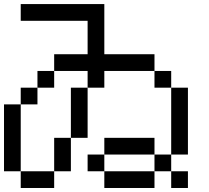

<svg xmlns="http://www.w3.org/2000/svg" viewBox="-20 -937 1040 957"><path d="M0 -83.3V-416.7H83.3V-83.3ZM750 -166.7H833.3V-83.3H750ZM750 -83.3V0H500V-83.3ZM750 -250V-166.7H500V-250ZM750 -583.3H833.3V-500H750ZM750 -666.7V-583.3H500V-500H416.7V-583.3H250V-666.7H416.7V-833.3H83.3V-916.7H500V-666.7ZM333.3 -83.3H250V-250H333.3ZM333.3 -250V-500H416.7V-250ZM250 -83.3V0H83.3V-83.3ZM250 -583.3V-500H166.7V-583.3ZM166.7 -416.7H83.3V-500H166.7ZM916.7 -166.7H833.3V-500H916.7ZM916.7 -83.3V0H833.3V-83.3ZM500 -166.7V-83.3H416.7V-166.7Z"/></svg>

Font: GalmuriMono11 Regular
Style: Regular
Weight: 400
Designer: Lee Minseo (quiple)
Version: Version 2.399;hotconv 1.1.1;makeotfexe 2.6.0 DEVELOPMENT